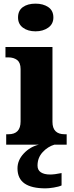

<svg xmlns="http://www.w3.org/2000/svg" viewBox="-20 -794 405 1054"><path d="M79 -698Q79 -736 105.5 -755Q132 -774 175 -774Q217 -774 245 -755Q273 -736 273 -698Q273 -662 244.5 -642Q216 -622 175 -622Q133 -622 106 -642Q79 -662 79 -698ZM14 -57H26Q93 -57 93 -127V-415Q93 -450 74 -464.5Q55 -479 26 -479H10V-536H268V-125Q268 -57 335 -57H346V0H14ZM76 130Q76 85 111 48Q146 11 194 0H279Q242 11 214 41.5Q186 72 186 115Q186 140 204.5 152Q223 164 255 164Q280 164 318 156V224Q303 231 275.5 235.5Q248 240 230 240Q153 240 114.5 213Q76 186 76 130Z"/></svg>

Font: Noto Serif ExtraBold
Style: Regular
Weight: 800
Designer: Monotype Design Team
Foundry: Monotype Imaging Inc.
Version: Version 1.001